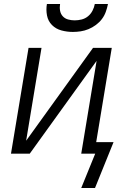

<svg xmlns="http://www.w3.org/2000/svg" viewBox="-20 -770 640 962"><path d="M345 -610Q316 -610 288 -617.5Q260 -625 240.5 -644.5Q221 -664 215.5 -692.5Q210 -721 215 -750H281Q278 -733 281 -716.5Q284 -700 294.5 -688.5Q305 -677 321 -672.5Q337 -668 354 -668Q372 -668 389.5 -672.5Q407 -677 421 -688.5Q435 -700 443.5 -716.5Q452 -733 455 -750H521Q517 -730 510 -710.5Q503 -691 490.5 -674.5Q478 -658 460.5 -645Q443 -632 423.5 -624Q404 -616 384 -613Q364 -610 345 -610ZM456 172H387L457 0H387L464 -465L129 0H35L123 -530H188L111 -65L446 -530H540L462 -58H549Z"/></svg>

Font: Iosevka Curly LtExObl
Style: Regular
Weight: 300
Width: 7
Italic angle: -9°
Monospace: yes
Designer: Belleve Invis
Foundry: Belleve Invis
Version: Version 11.1.0; ttfautohint (v1.8.3)